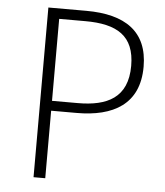

<svg xmlns="http://www.w3.org/2000/svg" viewBox="-53 -786 716 833"><g transform="rotate(5 305.5 -369.5)"><path d="M289 -739H124V0H175V-294H286C445 -294 558 -355 558 -519C558 -672 459 -739 289 -739ZM287 -337H175V-694H289C427 -694 504 -649 504 -518C504 -379 415 -337 287 -337Z"/></g></svg>

Font: Glow Sans SC Normal Light
Style: Regular
Weight: 300
Designer: Ryoko NISHIZUKA (kana, bopomofo & ideographs); Paul D. Hunt (Latin, Greek & Cyrillic); Sandoll Communications, Soo-young
Version: Version 0.93